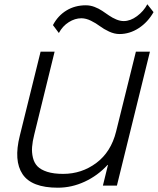

<svg xmlns="http://www.w3.org/2000/svg" viewBox="-20 -873 742 903"><path d="M685.1 -629.9 529.8 0H463.9L487.8 -97.2H485.8Q439.5 -46.9 378.4 -18.6Q317.4 9.8 252 9.8Q128.9 9.8 86.2 -53.7Q43.5 -117.2 73.2 -234.9L170.9 -629.9H236.8L141.1 -240.2Q132.8 -207.5 130.9 -181.9Q128.9 -156.2 134.8 -131.6Q140.6 -106.9 156.2 -90.8Q171.9 -74.7 202.1 -64.9Q232.4 -55.2 276.9 -55.2Q364.3 -55.2 433.1 -106.7Q502 -158.2 525.9 -253.9L619.1 -629.9ZM672.9 -853 702.1 -815.9Q675.3 -768.6 632.6 -740.7Q589.8 -712.9 542 -712.9Q518.1 -712.9 492.9 -724.6Q467.8 -736.3 449.7 -750Q431.6 -763.7 408 -775.4Q384.3 -787.1 362.8 -787.1Q332.5 -787.1 303.5 -768.8Q274.4 -750.5 256.8 -717.8L229 -754.9Q252.4 -799.3 292.5 -823.7Q332.5 -848.1 383.8 -848.1Q404.3 -848.1 424.3 -840.6Q444.3 -833 460.7 -822Q477.1 -811 492.9 -800Q508.8 -789.1 526.9 -781.5Q544.9 -773.9 562 -773.9Q593.3 -773.9 624.5 -797.1Q655.8 -820.3 672.9 -853Z"/></svg>

Font: Sinkin Sans 300 Light Italic
Style: Regular
Weight: 300
Italic angle: -112°
Designer: Keith Bates
Foundry: K-Type
Version: Sinkin Sans (version 1.0)  by Keith Bates   •   © 2014   www